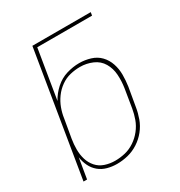

<svg xmlns="http://www.w3.org/2000/svg" viewBox="-174 -857 925 986"><g transform="rotate(-30 288.0 -363.5)"><path d="M235 8Q268 8 300.5 0Q333 -8 362.5 -27Q392 -46 414 -73.5Q436 -101 447.5 -133Q459 -165 464 -197L483 -307Q488 -341 488 -375Q488 -409 477.5 -440.5Q467 -472 445 -495Q423 -518 390.5 -528Q358 -538 324 -538Q287 -538 249 -526.5Q211 -515 180.5 -487.5Q150 -460 131 -425L179 -716H504L507 -735H161L40 0H61L81 -120Q85 -92 97 -67Q109 -42 130 -24.5Q151 -7 178.5 0.5Q206 8 235 8ZM235 -11Q204 -11 175.5 -20.5Q147 -30 128 -51.5Q109 -73 100.5 -101Q92 -129 92 -160Q92 -191 97 -221L116 -331Q120 -360 130.5 -388.5Q141 -417 159.5 -442.5Q178 -468 204 -486.5Q230 -505 259.5 -512Q289 -519 318 -519Q356 -519 391 -504Q426 -489 444.5 -457.5Q463 -426 465.5 -387.5Q468 -349 462 -310L444 -200Q439 -170 428.5 -141Q418 -112 398 -86.5Q378 -61 351 -43Q324 -25 294.5 -18Q265 -11 235 -11Z"/></g></svg>

Font: Iosevka Sparkle Thin Oblique
Style: Regular
Weight: 100
Italic angle: -9°
Designer: Belleve Invis
Foundry: Belleve Invis
Version: Version 4.5.0; ttfautohint (v1.8.3)